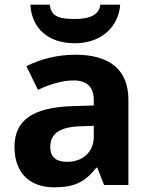

<svg xmlns="http://www.w3.org/2000/svg" viewBox="-20 -884 644 821"><path d="M494 -864H409C403 -812 348 -803 301 -803C244 -803 198 -808 193 -864H110C115 -764 185 -699 300 -699C411 -699 487 -767 494 -864ZM302 -650C225 -650 151 -631 93 -601L142 -500C193 -523 243 -540 296 -540C349 -540 381 -514 381 -457V-433L286 -430C123 -424 42 -372 42 -256C42 -138 114 -83 211 -83C302 -83 345 -108 392 -167H396L425 -93H529V-457C529 -587 448 -650 302 -650ZM323 -344 381 -346V-301C381 -231 331 -192 267 -192C224 -192 195 -209 195 -255C195 -307 227 -341 323 -344Z"/></svg>

Font: Noto Sans Kannada UI
Style: Bold
Weight: 700
Designer: Jelle Bosma - Monotype Design Team
Foundry: Monotype Imaging Inc.
Version: Version 2.005